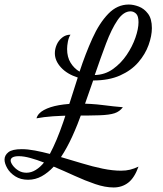

<svg xmlns="http://www.w3.org/2000/svg" viewBox="-37 -740 721 847"><path d="M464 87Q427 87 383 72Q339 57 292 35.5Q245 14 200 -5Q175 22 147 37.5Q119 53 87 53Q54 53 30.5 38Q7 23 -5 2Q-17 -19 -17 -36Q-17 -55 0 -68.5Q17 -82 59 -82Q85 -82 117 -76Q149 -70 183 -61Q213 -117 242 -201.5Q271 -286 306 -398Q259 -413 232 -442.5Q205 -472 205 -505Q205 -524 213 -542.5Q221 -561 237 -574Q253 -587 274 -587Q266 -575 262.5 -556.5Q259 -538 259 -524Q259 -488 274.5 -463Q290 -438 314 -424Q340 -503 370.5 -570.5Q401 -638 440.5 -679Q480 -720 531 -720Q552 -720 575.5 -711Q599 -702 616 -679.5Q633 -657 633 -616Q633 -582 618.5 -541.5Q604 -501 573 -465Q542 -429 492.5 -407Q443 -385 374 -385Q349 -312 327 -250.5Q305 -189 282 -138.5Q259 -88 232 -47Q277 -34 324.5 -19.5Q372 -5 416 4Q460 13 497 13Q519 13 537 8.5Q555 4 574 -5Q556 45 528.5 66Q501 87 464 87ZM80 22Q101 22 121 9.5Q141 -3 157 -23Q126 -35 97 -43Q68 -51 46 -51Q28 -51 19 -46Q10 -41 10 -32Q10 -23 19.5 -10Q29 3 44.5 12.5Q60 22 80 22ZM124 -218Q130 -240 156.5 -254.5Q183 -269 223 -276Q263 -283 310 -283Q366 -283 416.5 -276.5Q467 -270 505 -267Q491 -248 468.5 -240.5Q446 -233 403 -231.5Q360 -230 286 -230Q238 -230 196.5 -227Q155 -224 124 -218ZM381 -409Q426 -410 461.5 -435.5Q497 -461 522 -498Q547 -535 560.5 -574Q574 -613 574 -642Q574 -670 563 -680Q552 -690 539 -690Q508 -690 481.5 -651Q455 -612 431 -548.5Q407 -485 381 -409Z"/></svg>

Font: Dancing Script Medium
Style: Regular
Weight: 500
Designer: Pablo Impallari
Foundry: Pablo Impallari
Version: Version 2.000